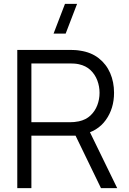

<svg xmlns="http://www.w3.org/2000/svg" viewBox="-20 -980 670 1000"><path d="M322 -805H259L318.5 -960H381.5ZM70 0V-720H348Q358.5 -720 371.8 -719.2Q385 -718.5 398.5 -716Q455 -707.5 494.2 -676.8Q533.5 -646 553.8 -599.5Q574 -553 574 -496.5Q574 -415 531 -355Q488 -295 408 -279.5L382.5 -273.5H143.5V0ZM506 0 364 -293 434.5 -320 590.5 0ZM143.5 -343.5H346Q355 -343.5 367 -344.5Q379 -345.5 390.5 -348Q427.5 -356 451.2 -378.5Q475 -401 486.8 -432Q498.5 -463 498.5 -496.5Q498.5 -530 486.8 -561.2Q475 -592.5 451.2 -615Q427.5 -637.5 390.5 -645.5Q379 -648 367 -648.8Q355 -649.5 346 -649.5H143.5Z"/></svg>

Font: Manrope ExtraLight
Style: Regular
Weight: 400
Version: Version 4.504